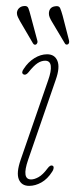

<svg xmlns="http://www.w3.org/2000/svg" viewBox="-20 -614 251 642"><path d="M84 -14Q95 -14 109 -21.8Q123 -29.5 139 -51Q148.5 -64 156.5 -59.5Q160 -57.5 159.2 -51.5Q158.5 -45.5 154.5 -40Q139 -15.5 118.5 -4Q98 7.5 77.5 7.5Q52 7.5 43 -14.2Q34 -36 49 -79.5L141 -345.5Q152 -376.5 149.8 -393.8Q147.5 -411 131 -411Q118 -411 105.2 -402.5Q92.5 -394 75 -372Q66 -361 58 -365.5Q50 -371 59.5 -384Q74 -406.5 95 -419.5Q116 -432.5 137.5 -432.5Q163 -432.5 172 -410.5Q181 -388.5 166.5 -347.5L74 -79.5Q51.5 -14 84 -14ZM82.5 -561.5 104.5 -479.5Q107.5 -471 101 -465.5Q94.5 -462 90 -469.5L47 -543Q43.5 -549.5 40 -556.5Q36.5 -563.5 36.5 -571Q37.5 -581 43.8 -586.8Q50 -592.5 58 -593.5Q71 -596 74.8 -586.8Q78.5 -577.5 82.5 -561.5ZM189.5 -561.5 210.5 -480Q213 -470 207.5 -466Q200 -462.5 196.5 -469.5L153 -542.5Q149 -549 146 -556.2Q143 -563.5 143.5 -570.5Q145 -590.5 164.5 -593Q177.5 -595.5 181.2 -586.5Q185 -577.5 189.5 -561.5Z"/></svg>

Font: Fraunces 144pt S100 Thin
Style: Italic
Weight: 100
Italic angle: -16°
Version: Version 1.000; ttfautohint (v1.8.3)